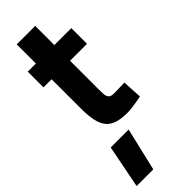

<svg xmlns="http://www.w3.org/2000/svg" viewBox="-310 -657 985 985"><g transform="rotate(-45 182.0 -164.5)"><path d="M339 -500H216V-639H82V-500H23V-386H82V-178C82 -34 117 11 238 11C273 11 340 -3 340 -3L334 -110C334 -110 286 -108 258 -108C216 -108 216 -131 216 -181V-386H339ZM179 76 124 310H3L49 76Z"/></g></svg>

Font: RazerF5
Style: Bold
Weight: 700
Foundry: Razer Inc.
Version: Version 2